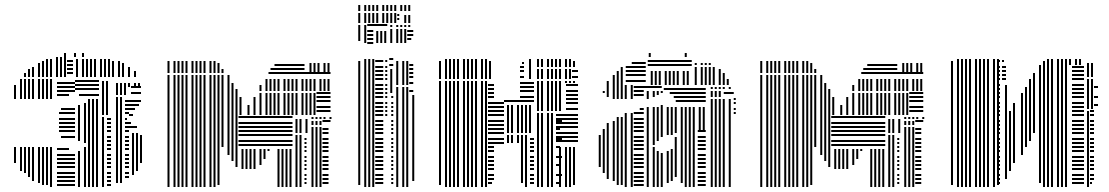

<svg xmlns="http://www.w3.org/2000/svg" viewBox="-20 -748 4435 768"><path d="M44 -96H36V-160H44ZM44 -352H36V-408H44ZM68 -64H60V-160H68ZM68 -352H60V-432H68ZM84 -56H76V-160H84ZM84 -352H76V-432H84ZM100 -40H92V-160H100ZM100 -352H92V-432H100ZM116 -24H108V-160H116ZM116 -352H108V-432H116ZM140 -16H132V-160H140ZM140 -352H132V-432H140ZM156 -8H148V-160H156ZM156 -352H148V-432H156ZM172 -8H164V-160H172ZM172 -352H164V-432H172ZM188 0H180V-160H188ZM188 -352H180V-432H188ZM280 -4H208V-12H280ZM280 -20H208V-28H280ZM280 -36H208V-44H280ZM280 -52H208V-60H280ZM280 -76H208V-84H280ZM280 -92H208V-100H280ZM280 -108H208V-116H280ZM280 -124H208V-132H280ZM256 -148H208V-156H256ZM280 -196H224V-204H280ZM280 -220H216V-228H280ZM280 -236H216V-244H280ZM280 -252H216V-260H280ZM280 -268H216V-276H280ZM280 -292H216V-300H280ZM280 -308H224V-316H280ZM256 -364H208V-372H256ZM280 -380H208V-388H280ZM280 -396H208V-404H280ZM280 -412H208V-420H280ZM300 0H292V-144H300ZM300 -184H292V-328H300ZM324 0H316V-160H324ZM324 -176H316V-336H324ZM340 0H332V-352H340ZM356 0H348V-352H356ZM372 0H364V-352H372ZM376 -364H296V-372H376ZM376 -388H280V-396H376ZM376 -404H280V-412H376ZM376 -420H280V-428H376ZM396 0H388V-280H396ZM424 -4H408V-12H424ZM424 -20H408V-28H424ZM424 -36H408V-44H424ZM424 -52H408V-60H424ZM424 -76H408V-84H424ZM424 -92H408V-100H424ZM424 -108H408V-116H424ZM424 -124H408V-132H424ZM424 -148H408V-156H424ZM424 -164H408V-172H424ZM424 -180H408V-188H424ZM424 -196H408V-204H424ZM424 -220H408V-228H424ZM424 -236H408V-244H424ZM424 -252H408V-260H424ZM424 -268H408V-276H424ZM396 -288H388V-424H396ZM412 -288H404V-424H412ZM452 -16H444V-360H452ZM468 -16H460V-360H468ZM496 -36H480V-44H496ZM496 -52H480V-60H496ZM496 -76H480V-84H496ZM496 -92H480V-100H496ZM496 -108H480V-116H496ZM496 -124H480V-132H496ZM496 -148H480V-156H496ZM496 -164H480V-172H496ZM496 -180H480V-188H496ZM496 -196H480V-204H496ZM496 -220H480V-228H496ZM496 -236H480V-244H496ZM496 -252H480V-260H496ZM488 -268H480V-276H488ZM496 -292H480V-300H496ZM496 -308H480V-316H496ZM496 -324H480V-332H496ZM496 -340H480V-348H496ZM516 -48H508V-216H516ZM532 -64H524V-216H532ZM548 -96H540V-208H548ZM528 -236H496V-244H528ZM504 -252H496V-260H504ZM512 -284H496V-292H512ZM520 -308H496V-316H520ZM536 -324H496V-332H536ZM544 -340H496V-348H544ZM452 -368H444V-400H452ZM468 -368H460V-400H468ZM484 -368H476V-400H484ZM544 -372H504V-380H544ZM544 -396H504V-404H544ZM452 -400H444V-416H452ZM468 -400H460V-416H468ZM484 -400H476V-416H484ZM500 -400H492V-416H500ZM524 -400H516V-416H524ZM540 -400H532V-416H540ZM84 -440H76V-456H84ZM100 -440H92V-472H100ZM116 -440H108V-480H116ZM140 -440H132V-496H140ZM156 -440H148V-504H156ZM172 -440H164V-512H172ZM188 -440H180V-512H188ZM212 -440H204V-520H212ZM228 -440H220V-520H228ZM244 -440H236V-520H244ZM272 -452H248V-460H272ZM272 -468H248V-476H272ZM272 -484H248V-492H272ZM272 -500H248V-508H272ZM292 -440H284V-512H292ZM316 -440H308V-512H316ZM332 -440H324V-512H332ZM348 -440H340V-512H348ZM364 -440H356V-512H364ZM388 -440H380V-512H388ZM404 -440H396V-512H404ZM420 -440H412V-512H420ZM436 -440H428V-504H436ZM460 -440H452V-504H460ZM476 -440H468V-496H476ZM500 -440H492V-480H500ZM524 -440H516V-464H524ZM244 -520H236V-536H244ZM284 -520H276V-536H284ZM316 -520H308V-536H316Z M658 0H650V-288H658ZM682 0H674V-288H682ZM698 0H690V-288H698ZM714 0H706V-288H714ZM730 0H722V-288H730ZM754 0H746V-288H754ZM770 0H762V-288H770ZM786 0H778V-288H786ZM802 0H794V-288H802ZM826 0H818V-288H826ZM842 0H834V-288H842ZM858 -8H850V-288H858ZM874 -160H866V-288H874ZM898 -128H890V-288H898ZM914 -104H906V-288H914ZM930 -80H922V-288H930ZM954 -72H946V-152H954ZM970 -72H962V-152H970ZM986 -72H978V-152H986ZM1002 -72H994V-152H1002ZM1026 -88H1018V-152H1026ZM1042 -112H1034V-152H1042ZM1058 -144H1050V-152H1058ZM1098 0H1090V-152H1098ZM1114 0H1106V-152H1114ZM1130 0H1122V-152H1130ZM1146 0H1138V-152H1146ZM1150 -164H934V-172H1150ZM1150 -180H934V-188H1150ZM1150 -204H934V-212H1150ZM1150 -220H934V-228H1150ZM1150 -236H934V-244H1150ZM1150 -252H934V-260H1150ZM1150 -276H934V-284H1150ZM1170 0H1162V-208H1170ZM1186 0H1178V-208H1186ZM1206 -12H1198V-20H1206ZM1206 -28H1198V-36H1206ZM1206 -44H1198V-52H1206ZM1206 -68H1198V-76H1206ZM1206 -84H1198V-92H1206ZM1206 -100H1198V-108H1206ZM1206 -116H1198V-124H1206ZM1206 -140H1198V-148H1206ZM1206 -156H1198V-164H1206ZM1206 -172H1198V-180H1206ZM1206 -188H1198V-196H1206ZM1170 -216H1162V-272H1170ZM1186 -216H1178V-272H1186ZM1210 -216H1202V-272H1210ZM1234 0H1226V-240H1234ZM1250 0H1242V-240H1250ZM1266 0H1258V-240H1266ZM1294 -12H1270V-20H1294ZM1294 -28H1270V-36H1294ZM1294 -44H1270V-52H1294ZM1294 -68H1270V-76H1294ZM1294 -84H1270V-92H1294ZM1294 -100H1270V-108H1294ZM1294 -116H1270V-124H1294ZM1294 -140H1270V-148H1294ZM1294 -156H1270V-164H1294ZM1294 -172H1270V-180H1294ZM1294 -188H1270V-196H1294ZM1294 -212H1270V-220H1294ZM1294 -228H1270V-236H1294ZM1234 -248H1226V-264H1234ZM1250 -248H1242V-264H1250ZM1266 -248H1258V-264H1266ZM1302 -260H1270V-268H1302ZM1234 -272H1226V-280H1234ZM1250 -272H1242V-280H1250ZM1266 -272H1258V-280H1266ZM1282 -272H1274V-280H1282ZM1306 -272H1298V-280H1306ZM658 -288H650V-448H658ZM682 -288H674V-448H682ZM698 -288H690V-448H698ZM714 -288H706V-448H714ZM730 -288H722V-448H730ZM754 -288H746V-448H754ZM770 -288H762V-448H770ZM786 -288H778V-448H786ZM802 -288H794V-448H802ZM826 -288H818V-448H826ZM842 -288H834V-448H842ZM858 -288H850V-448H858ZM874 -288H866V-448H874ZM898 -288H890V-448H898ZM914 -288H906V-416H914ZM930 -288H922V-392H930ZM946 -288H938V-360H946ZM978 -288H970V-328H978ZM1002 -288H994V-360H1002ZM1026 -288H1018V-376H1026ZM1050 -288H1042V-376H1050ZM1066 -288H1058V-376H1066ZM1082 -288H1074V-376H1082ZM1098 -288H1090V-376H1098ZM1122 -288H1114V-376H1122ZM1138 -288H1130V-376H1138ZM1154 -288H1146V-376H1154ZM1170 -288H1162V-376H1170ZM1194 -288H1186V-376H1194ZM1210 -288H1202V-376H1210ZM1226 -288H1218V-376H1226ZM1242 -288H1234V-376H1242ZM1302 -300H1246V-308H1302ZM1302 -316H1246V-324H1302ZM1302 -340H1246V-348H1302ZM1302 -356H1246V-364H1302ZM1302 -372H1246V-380H1302ZM1026 -384H1018V-408H1026ZM1050 -384H1042V-432H1050ZM1066 -384H1058V-432H1066ZM1082 -384H1074V-432H1082ZM1098 -384H1090V-432H1098ZM1122 -384H1114V-432H1122ZM1138 -384H1130V-432H1138ZM1154 -384H1146V-432H1154ZM1170 -384H1162V-432H1170ZM1194 -384H1186V-432H1194ZM1210 -384H1202V-432H1210ZM1226 -384H1218V-432H1226ZM1242 -384H1234V-432H1242ZM1266 -384H1258V-432H1266ZM1282 -384H1274V-432H1282ZM1298 -384H1290V-432H1298ZM1302 -452H1054V-460H1302ZM658 -456H650V-504H658ZM682 -456H674V-504H682ZM698 -456H690V-504H698ZM714 -456H706V-504H714ZM730 -456H722V-504H730ZM754 -456H746V-504H754ZM770 -456H762V-504H770ZM786 -456H778V-504H786ZM802 -456H794V-504H802ZM826 -456H818V-504H826ZM842 -456H834V-504H842ZM858 -456H850V-496H858ZM874 -456H866V-472H874ZM1198 -468H1062V-476H1198ZM1198 -484H1078V-492H1198ZM1226 -456H1218V-496H1226ZM1242 -456H1234V-496H1242ZM1258 -456H1250V-496H1258ZM1282 -456H1274V-496H1282ZM1298 -456H1290V-496H1298Z M1421 -8H1413V-504H1421ZM1445 0H1437V-512H1445ZM1461 0H1453V-512H1461ZM1477 0H1469V-512H1477ZM1513 -12H1481V-20H1513ZM1513 -28H1481V-36H1513ZM1513 -44H1481V-52H1513ZM1513 -68H1481V-76H1513ZM1513 -84H1481V-92H1513ZM1513 -100H1481V-108H1513ZM1513 -116H1481V-124H1513ZM1513 -140H1481V-148H1513ZM1513 -156H1481V-164H1513ZM1513 -172H1481V-180H1513ZM1513 -188H1481V-196H1513ZM1513 -212H1481V-220H1513ZM1513 -228H1481V-236H1513ZM1513 -244H1481V-252H1513ZM1513 -260H1481V-268H1513ZM1513 -284H1481V-292H1513ZM1513 -300H1481V-308H1513ZM1513 -316H1481V-324H1513ZM1513 -332H1481V-340H1513ZM1513 -356H1481V-364H1513ZM1513 -372H1481V-380H1513ZM1513 -388H1481V-396H1513ZM1513 -404H1481V-412H1513ZM1513 -428H1481V-436H1513ZM1513 -444H1481V-452H1513ZM1513 -460H1481V-468H1513ZM1513 -476H1481V-484H1513ZM1513 -500H1481V-508H1513ZM1529 -284H1521V-292H1529ZM1529 -300H1521V-308H1529ZM1529 -316H1521V-324H1529ZM1529 -332H1521V-340H1529ZM1529 -356H1521V-364H1529ZM1529 -372H1521V-380H1529ZM1529 -388H1521V-396H1529ZM1529 -404H1521V-412H1529ZM1529 -428H1521V-436H1529ZM1529 -444H1521V-452H1529ZM1529 -460H1521V-468H1529ZM1529 -476H1521V-484H1529ZM1529 -500H1521V-508H1529ZM1553 -12H1545V-20H1553ZM1553 -28H1545V-36H1553ZM1553 -44H1545V-52H1553ZM1553 -68H1545V-76H1553ZM1553 -84H1545V-92H1553ZM1553 -100H1545V-108H1553ZM1553 -116H1545V-124H1553ZM1553 -140H1545V-148H1553ZM1553 -156H1545V-164H1553ZM1553 -172H1545V-180H1553ZM1553 -188H1545V-196H1553ZM1553 -212H1545V-220H1553ZM1553 -228H1545V-236H1553ZM1553 -244H1545V-252H1553ZM1553 -260H1545V-268H1553ZM1553 -284H1545V-292H1553ZM1553 -300H1545V-308H1553ZM1553 -316H1545V-324H1553ZM1553 -332H1545V-340H1553ZM1553 -356H1545V-364H1553ZM1549 -376H1541V-472H1549ZM1553 -484H1537V-492H1553ZM1553 -508H1537V-516H1553ZM1573 0H1565V-400H1573ZM1597 0H1589V-400H1597ZM1613 0H1605V-400H1613ZM1637 -24H1629V-368H1637ZM1633 -380H1617V-388H1633ZM1573 -408H1565V-504H1573ZM1597 -408H1589V-504H1597ZM1613 -408H1605V-504H1613ZM1633 -412H1617V-420H1633ZM1633 -436H1617V-444H1633ZM1633 -452H1617V-460H1633ZM1633 -468H1617V-476H1633ZM1633 -484H1617V-492H1633ZM1421 -584H1413V-648H1421ZM1445 -576H1437V-648H1445ZM1473 -572H1449V-580H1473ZM1473 -588H1449V-596H1473ZM1473 -604H1449V-612H1473ZM1473 -620H1449V-628H1473ZM1473 -644H1449V-652H1473ZM1493 -576H1485V-624H1493ZM1509 -576H1501V-624H1509ZM1525 -576H1517V-624H1525ZM1529 -644H1473V-652H1529ZM1549 -576H1541V-632H1549ZM1573 -576H1565V-632H1573ZM1589 -576H1581V-632H1589ZM1605 -576H1597V-632H1605ZM1625 -588H1609V-596H1625ZM1633 -604H1609V-612H1633ZM1633 -620H1609V-628H1633ZM1549 -640H1541V-648H1549ZM1573 -640H1565V-648H1573ZM1589 -640H1581V-648H1589ZM1605 -640H1597V-648H1605ZM1621 -640H1613V-648H1621ZM1421 -656H1413V-696H1421ZM1445 -656H1437V-696H1445ZM1461 -656H1453V-696H1461ZM1477 -656H1469V-696H1477ZM1493 -656H1485V-696H1493ZM1517 -656H1509V-696H1517ZM1533 -656H1525V-696H1533ZM1549 -656H1541V-696H1549ZM1565 -656H1557V-696H1565ZM1577 -668H1569V-676H1577ZM1577 -684H1569V-692H1577ZM1605 -656H1597V-688H1605ZM1621 -656H1613V-688H1621ZM1421 -704H1413V-728H1421ZM1445 -704H1437V-728H1445ZM1461 -704H1453V-728H1461ZM1477 -704H1469V-728H1477ZM1493 -704H1485V-728H1493ZM1517 -704H1509V-728H1517ZM1533 -704H1525V-728H1533ZM1549 -704H1541V-728H1549ZM1565 -704H1557V-728H1565ZM1589 -704H1581V-728H1589ZM1605 -704H1597V-728H1605ZM1621 -704H1613V-728H1621Z M1744 -8H1736V-424H1744ZM1768 0H1760V-424H1768ZM1784 0H1776V-424H1784ZM1800 0H1792V-424H1800ZM1816 0H1808V-424H1816ZM1840 0H1832V-424H1840ZM1856 0H1848V-424H1856ZM1872 0H1864V-424H1872ZM1888 0H1880V-424H1888ZM1912 0H1904V-424H1912ZM1928 0H1920V-424H1928ZM1948 -12H1932V-20H1948ZM1956 -28H1932V-36H1956ZM1956 -44H1932V-52H1956ZM1956 -68H1932V-76H1956ZM1956 -84H1932V-92H1956ZM1956 -100H1932V-108H1956ZM1956 -116H1932V-124H1956ZM1956 -140H1932V-148H1956ZM1956 -156H1932V-164H1956ZM1996 -172H1932V-180H1996ZM1996 -188H1932V-196H1996ZM1996 -212H1932V-220H1996ZM1996 -228H1932V-236H1996ZM1996 -244H1932V-252H1996ZM1996 -260H1932V-268H1996ZM1996 -284H1932V-292H1996ZM1996 -300H1932V-308H1996ZM1996 -316H1932V-324H1996ZM1996 -332H1932V-340H1996ZM1956 -356H1932V-364H1956ZM1956 -372H1932V-380H1956ZM1956 -388H1932V-396H1956ZM1956 -404H1932V-412H1956ZM2016 -176H2008V-208H2016ZM2032 -176H2024V-208H2032ZM2056 -176H2048V-208H2056ZM2072 -16H2064V-208H2072ZM2088 0H2080V-208H2088ZM2116 -12H2100V-20H2116ZM2116 -28H2100V-36H2116ZM2116 -44H2100V-52H2116ZM2116 -68H2100V-76H2116ZM2116 -84H2100V-92H2116ZM2116 -100H2100V-108H2116ZM2116 -116H2100V-124H2116ZM2116 -140H2100V-148H2116ZM2116 -156H2100V-164H2116ZM2116 -172H2100V-180H2116ZM2116 -188H2100V-196H2116ZM2016 -216H2008V-328H2016ZM2032 -216H2024V-328H2032ZM2056 -216H2048V-328H2056ZM2072 -216H2064V-328H2072ZM2088 -216H2080V-328H2088ZM2104 -216H2096V-328H2104ZM2116 -340H1996V-348H2116ZM2116 -356H2060V-364H2116ZM2116 -380H2060V-388H2116ZM2116 -396H2060V-404H2116ZM2116 -412H2060V-420H2116ZM2136 0H2128V-296H2136ZM2152 0H2144V-296H2152ZM2176 0H2168V-296H2176ZM2192 0H2184V-296H2192ZM2220 -12H2204V-20H2220ZM2228 -44H2204V-52H2228ZM2220 -84H2204V-92H2220ZM2228 -116H2204V-124H2228ZM2220 -156H2204V-164H2220ZM2228 -188H2204V-196H2228ZM2220 -228H2204V-236H2220ZM2228 -260H2204V-268H2228ZM2224 0H2216V-160H2224ZM2248 0H2240V-160H2248ZM2264 0H2256V-160H2264ZM2280 -8H2272V-160H2280ZM2292 -180H2204V-188H2292ZM2292 -196H2204V-204H2292ZM2292 -212H2204V-220H2292ZM2292 -236H2204V-244H2292ZM2292 -252H2204V-260H2292ZM2292 -268H2204V-276H2292ZM2292 -284H2204V-292H2292ZM2136 -304H2128V-416H2136ZM2152 -304H2144V-416H2152ZM2176 -304H2168V-416H2176ZM2192 -304H2184V-416H2192ZM2208 -304H2200V-416H2208ZM2224 -304H2216V-416H2224ZM2292 -308H2244V-316H2292ZM2292 -332H2244V-340H2292ZM2292 -348H2244V-356H2292ZM2292 -364H2244V-372H2292ZM2292 -380H2244V-388H2292ZM2292 -404H2244V-412H2292ZM2136 -416H2128V-424H2136ZM2152 -416H2144V-424H2152ZM2176 -416H2168V-424H2176ZM2192 -416H2184V-424H2192ZM2208 -416H2200V-424H2208ZM2224 -416H2216V-424H2224ZM2248 -416H2240V-424H2248ZM2264 -416H2256V-424H2264ZM2280 -416H2272V-424H2280ZM1744 -432H1736V-504H1744ZM1768 -432H1760V-512H1768ZM1784 -432H1776V-512H1784ZM1800 -432H1792V-512H1800ZM1816 -432H1808V-512H1816ZM1840 -432H1832V-512H1840ZM1856 -432H1848V-512H1856ZM1872 -432H1864V-512H1872ZM1888 -432H1880V-512H1888ZM1912 -432H1904V-512H1912ZM1928 -432H1920V-512H1928ZM1944 -432H1936V-504H1944ZM2076 -436H2060V-444H2076ZM2076 -460H2060V-468H2076ZM2076 -476H2060V-484H2076ZM2076 -492H2068V-500H2076ZM2104 -432H2096V-512H2104ZM2136 -432H2128V-472H2136ZM2152 -432H2144V-472H2152ZM2176 -432H2168V-472H2176ZM2192 -432H2184V-472H2192ZM2208 -432H2200V-472H2208ZM2224 -432H2216V-472H2224ZM2248 -432H2240V-472H2248ZM2264 -432H2256V-472H2264ZM2292 -436H2268V-444H2292ZM2292 -460H2268V-468H2292ZM2136 -480H2128V-512H2136ZM2152 -480H2144V-512H2152ZM2176 -480H2168V-512H2176ZM2192 -480H2184V-512H2192ZM2208 -480H2200V-512H2208ZM2224 -480H2216V-512H2224ZM2248 -480H2240V-512H2248ZM2264 -480H2256V-512H2264ZM2280 -480H2272V-504H2280Z M2383 -80H2375V-208H2383ZM2399 -56H2391V-232H2399ZM2399 -376H2391V-384H2399ZM2415 -32H2407V-256H2415ZM2415 -360H2407V-408H2415ZM2439 -24H2431V-264H2439ZM2439 -352H2431V-408H2439ZM2455 -8H2447V-280H2455ZM2455 -352H2447V-408H2455ZM2471 -8H2463V-280H2471ZM2471 -352H2463V-408H2471ZM2487 0H2479V-296H2487ZM2487 -352H2479V-408H2487ZM2511 0H2503V-296H2511ZM2511 -352H2503V-408H2511ZM2555 -4H2515V-12H2555ZM2555 -20H2515V-28H2555ZM2555 -36H2515V-44H2555ZM2555 -52H2515V-60H2555ZM2555 -76H2515V-84H2555ZM2555 -92H2515V-100H2555ZM2555 -108H2515V-116H2555ZM2555 -124H2515V-132H2555ZM2555 -148H2515V-156H2555ZM2555 -164H2515V-172H2555ZM2555 -180H2515V-188H2555ZM2555 -196H2515V-204H2555ZM2555 -220H2515V-228H2555ZM2555 -236H2515V-244H2555ZM2555 -252H2515V-260H2555ZM2555 -268H2515V-276H2555ZM2555 -292H2515V-300H2555ZM2555 -308H2539V-316H2555ZM2555 -364H2515V-372H2555ZM2555 -380H2515V-388H2555ZM2555 -396H2515V-404H2555ZM2575 0H2567V-320H2575ZM2575 -352H2567V-384H2575ZM2599 0H2591V-160H2599ZM2599 -168H2591V-320H2599ZM2599 -360H2591V-384H2599ZM2615 0H2607V-144H2615ZM2615 -184H2607V-320H2615ZM2615 -368H2607V-384H2615ZM2631 0H2623V-136H2631ZM2631 -200H2623V-328H2631ZM2631 -376H2623V-384H2631ZM2627 -396H2555V-404H2627ZM2655 -16H2647V-144H2655ZM2655 -208H2647V-224H2655ZM2671 -24H2663V-152H2671ZM2671 -208H2663V-224H2671ZM2687 -40H2679V-200H2687ZM2687 -216H2679V-224H2687ZM2711 -16H2703V-224H2711ZM2727 0H2719V-224H2727ZM2743 0H2735V-224H2743ZM2759 0H2751V-224H2759ZM2803 -4H2771V-12H2803ZM2803 -20H2771V-28H2803ZM2803 -36H2771V-44H2803ZM2803 -52H2771V-60H2803ZM2803 -76H2771V-84H2803ZM2803 -92H2771V-100H2803ZM2803 -108H2771V-116H2803ZM2803 -124H2771V-132H2803ZM2803 -148H2771V-156H2803ZM2803 -164H2771V-172H2803ZM2803 -180H2771V-188H2803ZM2803 -196H2771V-204H2803ZM2803 -220H2771V-228H2803ZM2655 -224H2647V-320H2655ZM2671 -224H2663V-320H2671ZM2687 -224H2679V-320H2687ZM2711 -224H2703V-320H2711ZM2727 -224H2719V-320H2727ZM2743 -224H2735V-320H2743ZM2759 -224H2751V-320H2759ZM2783 -224H2775V-320H2783ZM2799 -224H2791V-320H2799ZM2803 -340H2683V-348H2803ZM2803 -356H2675V-364H2803ZM2803 -372H2659V-380H2803ZM2803 -388H2635V-396H2803ZM2831 0H2823V-352H2831ZM2847 0H2839V-352H2847ZM2863 0H2855V-352H2863ZM2879 0H2871V-352H2879ZM2903 0H2895V-352H2903ZM2923 -292H2915V-300H2923ZM2923 -308H2915V-316H2923ZM2923 -332H2915V-340H2923ZM2923 -348H2915V-356H2923ZM2831 -360H2823V-384H2831ZM2847 -360H2839V-384H2847ZM2863 -360H2855V-384H2863ZM2915 -372H2875V-380H2915ZM2831 -392H2823V-400H2831ZM2847 -392H2839V-400H2847ZM2863 -392H2855V-400H2863ZM2879 -392H2871V-400H2879ZM2903 -392H2895V-400H2903ZM2415 -408H2407V-424H2415ZM2439 -408H2431V-448H2439ZM2455 -408H2447V-464H2455ZM2471 -408H2463V-480H2471ZM2563 -420H2483V-428H2563ZM2563 -444H2483V-452H2563ZM2563 -460H2483V-468H2563ZM2563 -476H2483V-484H2563ZM2563 -492H2507V-500H2563ZM2591 -408H2583V-464H2591ZM2607 -408H2599V-464H2607ZM2623 -408H2615V-464H2623ZM2647 -408H2639V-464H2647ZM2663 -408H2655V-464H2663ZM2679 -408H2671V-464H2679ZM2695 -408H2687V-464H2695ZM2719 -408H2711V-464H2719ZM2735 -408H2727V-464H2735ZM2747 -484H2571V-492H2747ZM2747 -500H2571V-508H2747ZM2767 -408H2759V-480H2767ZM2791 -408H2783V-480H2791ZM2807 -408H2799V-480H2807ZM2823 -408H2815V-480H2823ZM2839 -408H2831V-480H2839ZM2863 -408H2855V-472H2863ZM2879 -408H2871V-456H2879ZM2895 -408H2887V-432H2895ZM2767 -488H2759V-496H2767ZM2791 -488H2783V-496H2791ZM2807 -488H2799V-496H2807ZM2823 -488H2815V-496H2823ZM2583 -520H2575V-536H2583ZM2727 -520H2719V-536H2727Z M3029 0H3021V-288H3029ZM3053 0H3045V-288H3053ZM3069 0H3061V-288H3069ZM3085 0H3077V-288H3085ZM3101 0H3093V-288H3101ZM3125 0H3117V-288H3125ZM3141 0H3133V-288H3141ZM3157 0H3149V-288H3157ZM3173 0H3165V-288H3173ZM3197 0H3189V-288H3197ZM3213 0H3205V-288H3213ZM3229 -8H3221V-288H3229ZM3245 -160H3237V-288H3245ZM3269 -128H3261V-288H3269ZM3285 -104H3277V-288H3285ZM3301 -80H3293V-288H3301ZM3325 -72H3317V-152H3325ZM3341 -72H3333V-152H3341ZM3357 -72H3349V-152H3357ZM3373 -72H3365V-152H3373ZM3397 -88H3389V-152H3397ZM3413 -112H3405V-152H3413ZM3429 -144H3421V-152H3429ZM3469 0H3461V-152H3469ZM3485 0H3477V-152H3485ZM3501 0H3493V-152H3501ZM3517 0H3509V-152H3517ZM3521 -164H3305V-172H3521ZM3521 -180H3305V-188H3521ZM3521 -204H3305V-212H3521ZM3521 -220H3305V-228H3521ZM3521 -236H3305V-244H3521ZM3521 -252H3305V-260H3521ZM3521 -276H3305V-284H3521ZM3541 0H3533V-208H3541ZM3557 0H3549V-208H3557ZM3577 -12H3569V-20H3577ZM3577 -28H3569V-36H3577ZM3577 -44H3569V-52H3577ZM3577 -68H3569V-76H3577ZM3577 -84H3569V-92H3577ZM3577 -100H3569V-108H3577ZM3577 -116H3569V-124H3577ZM3577 -140H3569V-148H3577ZM3577 -156H3569V-164H3577ZM3577 -172H3569V-180H3577ZM3577 -188H3569V-196H3577ZM3541 -216H3533V-272H3541ZM3557 -216H3549V-272H3557ZM3581 -216H3573V-272H3581ZM3605 0H3597V-240H3605ZM3621 0H3613V-240H3621ZM3637 0H3629V-240H3637ZM3665 -12H3641V-20H3665ZM3665 -28H3641V-36H3665ZM3665 -44H3641V-52H3665ZM3665 -68H3641V-76H3665ZM3665 -84H3641V-92H3665ZM3665 -100H3641V-108H3665ZM3665 -116H3641V-124H3665ZM3665 -140H3641V-148H3665ZM3665 -156H3641V-164H3665ZM3665 -172H3641V-180H3665ZM3665 -188H3641V-196H3665ZM3665 -212H3641V-220H3665ZM3665 -228H3641V-236H3665ZM3605 -248H3597V-264H3605ZM3621 -248H3613V-264H3621ZM3637 -248H3629V-264H3637ZM3673 -260H3641V-268H3673ZM3605 -272H3597V-280H3605ZM3621 -272H3613V-280H3621ZM3637 -272H3629V-280H3637ZM3653 -272H3645V-280H3653ZM3677 -272H3669V-280H3677ZM3029 -288H3021V-448H3029ZM3053 -288H3045V-448H3053ZM3069 -288H3061V-448H3069ZM3085 -288H3077V-448H3085ZM3101 -288H3093V-448H3101ZM3125 -288H3117V-448H3125ZM3141 -288H3133V-448H3141ZM3157 -288H3149V-448H3157ZM3173 -288H3165V-448H3173ZM3197 -288H3189V-448H3197ZM3213 -288H3205V-448H3213ZM3229 -288H3221V-448H3229ZM3245 -288H3237V-448H3245ZM3269 -288H3261V-448H3269ZM3285 -288H3277V-416H3285ZM3301 -288H3293V-392H3301ZM3317 -288H3309V-360H3317ZM3349 -288H3341V-328H3349ZM3373 -288H3365V-360H3373ZM3397 -288H3389V-376H3397ZM3421 -288H3413V-376H3421ZM3437 -288H3429V-376H3437ZM3453 -288H3445V-376H3453ZM3469 -288H3461V-376H3469ZM3493 -288H3485V-376H3493ZM3509 -288H3501V-376H3509ZM3525 -288H3517V-376H3525ZM3541 -288H3533V-376H3541ZM3565 -288H3557V-376H3565ZM3581 -288H3573V-376H3581ZM3597 -288H3589V-376H3597ZM3613 -288H3605V-376H3613ZM3673 -300H3617V-308H3673ZM3673 -316H3617V-324H3673ZM3673 -340H3617V-348H3673ZM3673 -356H3617V-364H3673ZM3673 -372H3617V-380H3673ZM3397 -384H3389V-408H3397ZM3421 -384H3413V-432H3421ZM3437 -384H3429V-432H3437ZM3453 -384H3445V-432H3453ZM3469 -384H3461V-432H3469ZM3493 -384H3485V-432H3493ZM3509 -384H3501V-432H3509ZM3525 -384H3517V-432H3525ZM3541 -384H3533V-432H3541ZM3565 -384H3557V-432H3565ZM3581 -384H3573V-432H3581ZM3597 -384H3589V-432H3597ZM3613 -384H3605V-432H3613ZM3637 -384H3629V-432H3637ZM3653 -384H3645V-432H3653ZM3669 -384H3661V-432H3669ZM3673 -452H3425V-460H3673ZM3029 -456H3021V-504H3029ZM3053 -456H3045V-504H3053ZM3069 -456H3061V-504H3069ZM3085 -456H3077V-504H3085ZM3101 -456H3093V-504H3101ZM3125 -456H3117V-504H3125ZM3141 -456H3133V-504H3141ZM3157 -456H3149V-504H3157ZM3173 -456H3165V-504H3173ZM3197 -456H3189V-504H3197ZM3213 -456H3205V-504H3213ZM3229 -456H3221V-496H3229ZM3245 -456H3237V-472H3245ZM3569 -468H3433V-476H3569ZM3569 -484H3449V-492H3569ZM3597 -456H3589V-496H3597ZM3613 -456H3605V-496H3613ZM3629 -456H3621V-496H3629ZM3653 -456H3645V-496H3653ZM3669 -456H3661V-496H3669Z M3792 -8H3784V-504H3792ZM3816 0H3808V-512H3816ZM3832 0H3824V-512H3832ZM3848 0H3840V-512H3848ZM3864 0H3856V-512H3864ZM3888 0H3880V-512H3888ZM3904 0H3896V-512H3904ZM3920 0H3912V-512H3920ZM3936 0H3928V-512H3936ZM3960 0H3952V-512H3960ZM3976 -8H3968V-512H3976ZM3980 -12H3972V-20H3980ZM3980 -28H3972V-36H3980ZM3980 -44H3972V-52H3980ZM3980 -68H3972V-76H3980ZM3980 -84H3972V-92H3980ZM3980 -100H3972V-108H3980ZM3980 -116H3972V-124H3980ZM3980 -140H3972V-148H3980ZM3980 -156H3972V-164H3980ZM3980 -172H3972V-180H3980ZM3980 -188H3972V-196H3980ZM3980 -212H3972V-220H3980ZM3980 -228H3972V-236H3980ZM3980 -244H3972V-252H3980ZM3980 -260H3972V-268H3980ZM3980 -284H3972V-292H3980ZM3980 -300H3972V-308H3980ZM3980 -316H3972V-324H3980ZM3980 -332H3972V-340H3980ZM3980 -356H3972V-364H3980ZM3980 -372H3972V-380H3980ZM3980 -388H3972V-396H3980ZM3980 -404H3972V-412H3980ZM3980 -428H3972V-436H3980ZM3980 -444H3972V-452H3980ZM3980 -460H3972V-468H3980ZM3980 -476H3972V-484H3980ZM3980 -500H3972V-508H3980ZM4008 -32H4000V-408H4008ZM4024 -64H4016V-304H4024ZM4040 -96H4032V-336H4040ZM4004 -428H3988V-436H4004ZM4004 -444H3988V-452H4004ZM4004 -460H3988V-468H4004ZM4004 -476H3988V-484H4004ZM3996 -500H3988V-508H3996ZM4072 -128H4064V-376H4072ZM4088 -160H4080V-400H4088ZM4104 -184H4096V-432H4104ZM4120 -216H4112V-456H4120ZM4144 -16H4136V-488H4144ZM4160 0H4152V-488H4160ZM4176 0H4168V-488H4176ZM4192 0H4184V-488H4192ZM4216 0H4208V-488H4216ZM4232 0H4224V-488H4232ZM4248 0H4240V-488H4248ZM4316 -12H4268V-20H4316ZM4316 -28H4268V-36H4316ZM4316 -44H4268V-52H4316ZM4316 -68H4268V-76H4316ZM4316 -84H4268V-92H4316ZM4316 -100H4268V-108H4316ZM4316 -116H4268V-124H4316ZM4316 -140H4268V-148H4316ZM4316 -156H4268V-164H4316ZM4316 -172H4268V-180H4316ZM4316 -188H4268V-196H4316ZM4316 -212H4268V-220H4316ZM4316 -228H4268V-236H4316ZM4316 -244H4268V-252H4316ZM4316 -260H4268V-268H4316ZM4316 -284H4268V-292H4316ZM4316 -300H4268V-308H4316ZM4316 -316H4268V-324H4316ZM4316 -332H4268V-340H4316ZM4316 -356H4268V-364H4316ZM4316 -372H4268V-380H4316ZM4316 -388H4268V-396H4316ZM4316 -404H4268V-412H4316ZM4316 -428H4268V-436H4316ZM4316 -444H4268V-452H4316ZM4316 -460H4268V-468H4316ZM4316 -476H4268V-484H4316ZM4160 -488H4152V-504H4160ZM4176 -488H4168V-512H4176ZM4192 -488H4184V-512H4192ZM4216 -488H4208V-512H4216ZM4232 -488H4224V-512H4232ZM4248 -488H4240V-512H4248ZM4264 -488H4256V-512H4264ZM4288 -488H4280V-512H4288ZM4304 -488H4296V-512H4304ZM4336 0H4328V-304H4336ZM4348 -12H4340V-20H4348ZM4356 -28H4340V-36H4356ZM4356 -44H4340V-52H4356ZM4356 -68H4340V-76H4356ZM4356 -84H4340V-92H4356ZM4356 -100H4340V-108H4356ZM4356 -116H4340V-124H4356ZM4356 -140H4340V-148H4356ZM4356 -156H4340V-164H4356ZM4356 -172H4340V-180H4356ZM4356 -188H4340V-196H4356ZM4356 -212H4340V-220H4356ZM4356 -228H4340V-236H4356ZM4356 -244H4340V-252H4356ZM4356 -260H4340V-268H4356ZM4356 -284H4340V-292H4356ZM4356 -300H4340V-308H4356ZM4336 -312H4328V-432H4336ZM4352 -312H4344V-432H4352ZM4372 -324H4356V-332H4372ZM4372 -356H4356V-364H4372ZM4372 -396H4356V-404H4372ZM4336 -440H4328V-496H4336ZM4352 -440H4344V-496H4352Z"/></svg>

Font: Rubik Lines
Style: Regular
Weight: 400
Designer: Hubert and Fischer, NaN
Foundry: Hubert and Fischer, NaN
Version: Version 2.201